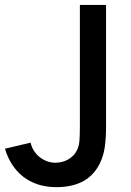

<svg xmlns="http://www.w3.org/2000/svg" viewBox="-20 -740 528 774"><path d="M207 14.5Q167.5 14.5 134 3.8Q100.5 -7 74.2 -27.2Q48 -47.5 29.2 -76.2Q10.5 -105 0 -140.5L103.5 -165Q107 -148 116.2 -133.2Q125.5 -118.5 139 -107.5Q152.5 -96.5 169 -90.2Q185.5 -84 203.5 -84Q215 -84 227.8 -86.8Q240.5 -89.5 252.2 -95.8Q264 -102 274 -111.8Q284 -121.5 290.5 -135Q299 -152.5 300.5 -175.8Q302 -199 302 -230.5V-720H407.5V-230.5Q407.5 -185.5 402.8 -149.8Q398 -114 383.5 -83.5Q359.5 -33.5 315.5 -9.5Q271.5 14.5 207 14.5Z"/></svg>

Font: Vela Sans SemBd
Style: Regular
Weight: 600
Designer: Principal design: Mikhail Sharanda - project Manrope.
Design modification: Ravid Balaliev
Foundry: Mikhail Sharanda
Version: Version 1.001